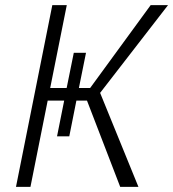

<svg xmlns="http://www.w3.org/2000/svg" viewBox="-20 -731 677 751"><path d="M637.2 -710.9 371.6 -367.7 521.5 0H450.2L320.3 -337.4H278.8L251 -197.8H203.1L231 -337.4H166.5L99.1 0H42.5L184.6 -710.9H241.2L176.3 -386.7H240.7L268.6 -524.4H316.4L288.6 -386.7H332.5L569.3 -710.9Z"/></svg>

Font: Franko
Style: Light Italic
Weight: 300
Designer: Google
Version: Version 1.200310; 2013